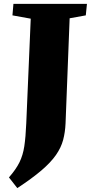

<svg xmlns="http://www.w3.org/2000/svg" viewBox="-20 -730 474 987"><path d="M138 -634 44 -651 49 -710H427L421 -651L338 -636L317 -96Q315 -50 304.5 -10.5Q294 29 267.5 67Q241 105 193 146Q145 187 69 237L26 182Q62 141 80 104.5Q98 68 105 21.5Q112 -25 115 -96Z"/></svg>

Font: Literata 36pt ExtraBold
Style: Italic
Weight: 800
Italic angle: -2°
Designer: Latin by Veronika Burian and Jose Scaglione. Greek by Irene Vlachou. Cyrillic by Vera Evstafieva
Foundry: TypeTogether
Version: Version 3.002